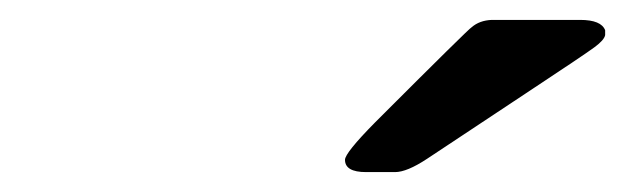

<svg xmlns="http://www.w3.org/2000/svg" viewBox="-20 -699 622 191"><path d="M323.2 -540Q323.2 -546.9 353 -577.1Q447.3 -671.4 449.2 -671.9Q457 -678.7 469.2 -679.2H557.1Q578.1 -679.2 582 -668.9V-664.1Q581.1 -659.2 571.5 -652.1Q562 -645 502.9 -606Q446.8 -568.8 404.8 -541Q384.8 -527.8 373 -527.8H344.2Q323.2 -527.8 323.2 -540Z"/></svg>

Font: CMU Sans Serif
Style: BoldOblique
Weight: 700
Italic angle: -12°
Version: Version 0.7.0